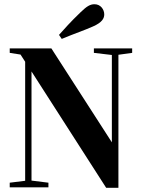

<svg xmlns="http://www.w3.org/2000/svg" viewBox="-20 -886 673 908"><path d="M482 2H540V-627L605 -636V-657H424V-636L509 -626V-213L223 -657H26V-636L77 -628L99 -594V-31L26 -22V0H209V-22L129 -32V-548ZM259 -721 272 -702C334 -728 380 -743 420 -761C463 -780 473 -799 473 -818C473 -841 456 -866 427 -866C406 -866 390 -856 361 -828C312 -781 286 -751 259 -721Z"/></svg>

Font: Source Serif 4 Display
Style: Bold
Weight: 700
Designer: Frank Grießhammer
Foundry: Adobe Systems Incorporated
Version: Version 4.004;hotconv 1.0.117;makeotfexe 2.5.65602